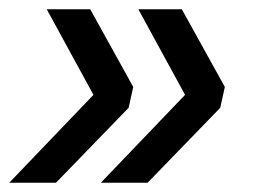

<svg xmlns="http://www.w3.org/2000/svg" viewBox="-31 -476 547 415"><path d="M-11 -81 171 -271 70 -456H164L257 -288L247 -243L90 -81ZM187 -81 369 -271 268 -456H362L455 -288L445 -243L288 -81Z"/></svg>

Font: Radio Canada
Style: Italic
Weight: 400
Italic angle: -12°
Designer: Charles Daoud, Etienne Aubert Bonn, Alexandre Saumier Demers, Jacques Le Bailly
Foundry: Radio-Canada
Version: Version 2.104;gftools[0.9.28.dev5+ged2979d]